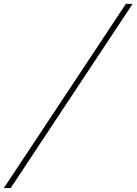

<svg xmlns="http://www.w3.org/2000/svg" viewBox="-50 -800 690 970"><path d="M-30.5 150 586 -780.5H620L4 150Z"/></svg>

Font: Bodoni Moda 9pt
Style: Italic
Weight: 400
Italic angle: -13°
Designer: Owen Earl
Foundry: indestructible type
Version: Version 2.005